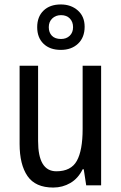

<svg xmlns="http://www.w3.org/2000/svg" viewBox="-20 -832 545 862"><path d="M434 -537V0H367L356 -72H351Q331 -31 296 -10.5Q261 10 219 10Q139 10 103.5 -41.5Q68 -93 68 -186V-537H151V-199Q151 -63 233 -63Q299 -63 325 -110Q351 -157 351 -253V-537ZM253 -608Q204 -608 175.5 -635.5Q147 -663 147 -710Q147 -757 175.5 -784.5Q204 -812 253 -812Q299 -812 329.5 -785Q360 -758 360 -712Q360 -664 330.5 -636Q301 -608 253 -608ZM254 -657Q278 -657 293 -671.5Q308 -686 308 -710Q308 -734 293.5 -749Q279 -764 254 -764Q230 -764 214.5 -749Q199 -734 199 -710Q199 -686 213 -671.5Q227 -657 254 -657Z"/></svg>

Font: Noto Sans Devanagari Condensed
Style: Regular
Weight: 400
Width: 3
Designer: Jelle Bosma - Monotype Design Team
Foundry: Monotype Imaging Inc.
Version: Version 2.004; ttfautohint (v1.8.4.7-5d5b)